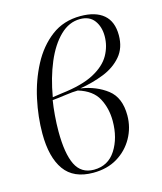

<svg xmlns="http://www.w3.org/2000/svg" viewBox="-90 -613 581 690"><g transform="rotate(-15 201.0 -268.0)"><path d="M173 10Q100 10 66 -37.5Q32 -85 32 -173Q32 -235 46 -300Q60 -365 89.5 -421Q119 -477 164.5 -511.5Q210 -546 273 -546Q329 -546 359 -520.5Q389 -495 389 -444Q389 -397 363 -366.5Q337 -336 295.5 -319.5Q254 -303 206 -295Q264 -286 304 -255Q344 -224 344 -158Q344 -113 322.5 -74.5Q301 -36 263 -13Q225 10 173 10ZM136 -295Q214 -304 258 -327.5Q302 -351 320.5 -384Q339 -417 339 -454Q339 -489 321.5 -512.5Q304 -536 269 -536Q228 -536 194.5 -503.5Q161 -471 137.5 -415.5Q114 -360 102 -290ZM178 0Q231 0 259.5 -44.5Q288 -89 288 -152Q288 -199 268 -236.5Q248 -274 195 -290Q177 -290 149 -286Q121 -282 99 -280Q95 -256 92.5 -225Q90 -194 90 -166Q90 -83 110.5 -41.5Q131 0 178 0Z"/></g></svg>

Font: Noto Serif Display ExtraCondensed Light
Style: Italic
Weight: 300
Width: 2
Italic angle: -12°
Designer: Monotype Design Team
Foundry: Monotype Imaging Inc.
Version: Version 2.009